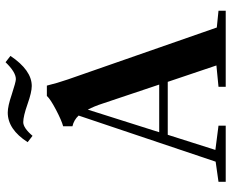

<svg xmlns="http://www.w3.org/2000/svg" viewBox="-94 -780 873 726"><g transform="rotate(-90 343.0 -416.5)"><path d="M381.3 -733.4Q357.9 -733.4 312.5 -749.5Q266.6 -765.6 244.6 -765.6Q222.7 -765.6 192.9 -730.5L168.9 -749Q217.3 -824.2 280.8 -824.2Q305.2 -824.2 349.1 -809.1Q397 -793.5 407.2 -793.5Q433.6 -793.5 471.2 -832.5L495.1 -814Q440.9 -733.4 381.3 -733.4ZM19 0V-27.3L95.2 -38.1L269.5 -556.2Q252.9 -574.2 229 -579.6V-614.7Q251 -620.6 291.5 -641.8Q332 -663.1 343.8 -676.3H382.8Q392.1 -637.7 406.2 -596.7L602.5 -33.7L666 -27.3V0H378.4V-27.3L459 -35.2L397 -219.2H196.8L139.6 -39.1L231.4 -27.3V0ZM314.5 -466.8Q304.7 -497.1 292 -521.5L206.5 -251.5H386.7Z"/></g></svg>

Font: Elstob SemiBold
Style: Regular
Weight: 600
Designer: Peter S. Baker
Version: Version 1.015